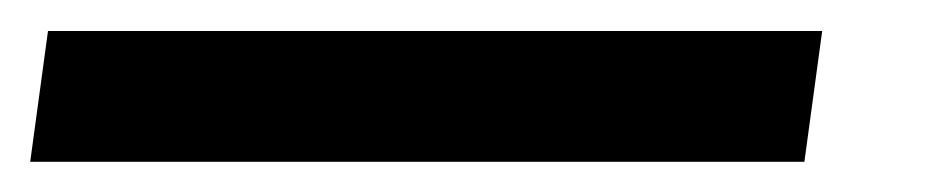

<svg xmlns="http://www.w3.org/2000/svg" viewBox="-48 -20 604 124"><path d="M-28.5 84.5H471.5L483 0H-17Z"/></svg>

Font: HK Grotesk SemiBold
Style: Italic
Weight: 600
Italic angle: -16°
Designer: Alfredo Marco Pradil
Foundry: Hanken Design Co.
Version: Version 3.001;FEAKit 1.0